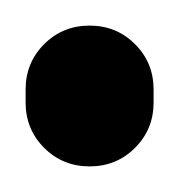

<svg xmlns="http://www.w3.org/2000/svg" viewBox="-20 -130 140 150"><path d="M0 -50H100V-60H0ZM50 -100Q29 -100 14.5 -85.5Q0 -71 0 -50Q0 -29 14.5 -14.5Q29 0 50 0Q71 0 85.5 -14.5Q100 -29 100 -50Q100 -71 85.5 -85.5Q71 -100 50 -100ZM50 -110Q29 -110 14.5 -95.5Q0 -81 0 -60Q0 -39 14.5 -24.5Q29 -10 50 -10Q71 -10 85.5 -24.5Q100 -39 100 -60Q100 -81 85.5 -95.5Q71 -110 50 -110Z"/></svg>

Font: Wavefont SemiBold
Style: Regular
Weight: 600
Version: Version 3.004;gftools[0.9.33]